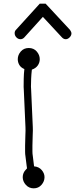

<svg xmlns="http://www.w3.org/2000/svg" viewBox="-20 -993 426 1048"><path d="M67 -830 197 -973H229L362 -830Q365 -826 367.5 -820.5Q370 -815 370 -811Q370 -799 360 -789Q350 -779 339 -779Q328 -779 319 -788L214 -901L112 -788Q103 -779 92 -779Q79 -779 69.5 -789Q60 -799 60 -812Q60 -823 67 -830ZM122 -68 127 -73Q127 -83 126 -84L119 -140Q117 -151 117 -165.5Q117 -180 117 -198Q117 -227 118.5 -254.5Q120 -282 119 -299L110 -501Q110 -506 109.5 -510Q109 -514 109 -519Q109 -538 109.5 -564Q110 -590 113 -616Q94 -624 85.5 -638.5Q77 -653 77 -670Q77 -693 93.5 -712Q110 -731 137 -731Q164 -731 180.5 -712Q197 -693 197 -670Q197 -651 186 -635.5Q175 -620 154 -613Q151 -588 150 -562.5Q149 -537 149 -520Q149 -515 149.5 -511Q150 -507 150 -502L159 -300Q160 -283 158.5 -256Q157 -229 157 -198Q157 -181 157 -167Q157 -153 159 -142L166 -85Q192 -83 207.5 -65Q223 -47 223 -26Q223 -3 206.5 16Q190 35 164 35Q138 35 121 16Q104 -3 104 -26Q104 -50 122 -68Z"/></svg>

Font: Nelagoney
Style: Regular
Weight: 400
Designer: Kanati
Foundry: Kanati and Michael Everson
Version: Version 2.000